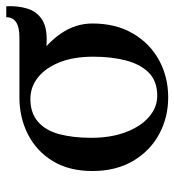

<svg xmlns="http://www.w3.org/2000/svg" viewBox="8 -555 557 613"><g transform="rotate(-90 286.5 -248.5)"><path d="M282 -465H474Q538 -465 538 -507H573Q575 -471 565.5 -439.5Q556 -408 527.5 -391Q499 -374 442 -379L404 -383ZM153 -236Q153 -173 171 -125.5Q189 -78 219.5 -51.5Q250 -25 287 -25L282 10Q218 10 164.5 -19Q111 -48 79 -102.5Q47 -157 47 -232Q47 -307 79 -359Q111 -411 164.5 -438Q218 -465 282 -465L277 -430Q232 -430 204 -405.5Q176 -381 164.5 -337Q153 -293 153 -236ZM412 -229Q412 -292 394 -337Q376 -382 345.5 -406Q315 -430 277 -430L282 -465Q347 -447 400.5 -413Q454 -379 486 -332.5Q518 -286 518 -232Q518 -157 486 -102.5Q454 -48 400.5 -19Q347 10 282 10L287 -25Q334 -25 361 -52Q388 -79 400 -125Q412 -171 412 -229Z"/></g></svg>

Font: Brygada 1918 Medium
Style: Regular
Weight: 500
Designer: Mateusz Machalski | Borys Kosmynka | Przemek Hoffer
Foundry: NIEPODLEGLA 2018
Version: Version 3.006